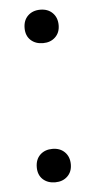

<svg xmlns="http://www.w3.org/2000/svg" viewBox="-45 -579 307 615"><g transform="rotate(-5 108.0 -271.5)"><path d="M108 6Q83.5 6 68.2 -8.2Q53 -22.5 53 -47Q53 -72 68.2 -86.8Q83.5 -101.5 108 -101.5Q132.5 -101.5 147.5 -86.5Q162.5 -71.5 162.5 -47Q162.5 -23 147.2 -8.5Q132 6 108 6ZM108 -441.5Q83.5 -441.5 68.2 -455.8Q53 -470 53 -494.5Q53 -519.5 68.2 -534.2Q83.5 -549 108 -549Q132.5 -549 147.5 -534Q162.5 -519 162.5 -494.5Q162.5 -470.5 147.2 -456Q132 -441.5 108 -441.5Z"/></g></svg>

Font: Encode Sans Semi Condensed
Style: Regular
Weight: 400
Width: 4
Designer: Multiple Designers
Foundry: Impallari Type
Version: Version 3.000; ttfautohint (v1.8.3) -l 8 -r 50 -G 200 -x 14 